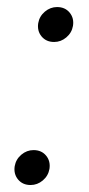

<svg xmlns="http://www.w3.org/2000/svg" viewBox="-20 -515 252 542"><path d="M66.4 7.3Q43.9 7.3 31 -8.3Q18.1 -23.9 21.5 -45.9Q24.9 -65.4 40.3 -78.4Q55.7 -91.3 74.7 -91.3Q97.2 -91.3 110.1 -75.7Q123 -60.1 119.6 -38.1Q116.2 -18.6 100.8 -5.6Q85.4 7.3 66.4 7.3ZM132.8 -396.5Q110.4 -396.5 97.4 -412.1Q84.5 -427.7 87.9 -449.7Q91.3 -469.2 106.7 -482.2Q122.1 -495.1 141.1 -495.1Q163.6 -495.1 176.5 -479.5Q189.5 -463.9 186 -441.9Q182.6 -422.4 167.2 -409.4Q151.9 -396.5 132.8 -396.5Z"/></svg>

Font: Inter Display Light
Style: Italic
Weight: 300
Italic angle: -9.39999°
Designer: Rasmus Andersson
Foundry: rsms
Version: Version 4.000;git-a52131595